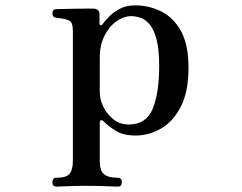

<svg xmlns="http://www.w3.org/2000/svg" viewBox="-20 -492 900 714"><path d="M190 202Q175 202 175 186Q175 169 190 169Q227 169 239 154Q251 139 251 106V-373Q251 -400 245 -408.5Q239 -417 225 -420Q219 -422 207 -423.5Q195 -425 189 -426Q175 -428 175 -442Q175 -458 190 -458Q193 -458 212 -458.5Q231 -459 255 -459.5Q279 -460 299.5 -460Q320 -460 326 -460Q350 -460 350 -438V-406Q350 -399 354 -398Q358 -397 362 -403Q370 -414 386 -430.5Q402 -447 426 -459.5Q450 -472 483 -472Q534 -472 579.5 -449.5Q625 -427 653 -376.5Q681 -326 681 -240Q681 -151 652.5 -95.5Q624 -40 579 -14Q534 12 485 12Q439 12 411.5 -5Q384 -22 365 -41Q358 -47 354.5 -44.5Q351 -42 351 -36V109Q351 142 366.5 155.5Q382 169 418 169Q433 169 433 186Q433 202 418 202Q411 202 389.5 201Q368 200 343 199.5Q318 199 301 199Q284 199 261 199.5Q238 200 218 201Q198 202 190 202ZM459 -29Q524 -29 548 -88Q572 -147 572 -246Q572 -307 562.5 -344Q553 -381 537.5 -400Q522 -419 503.5 -425.5Q485 -432 467 -432Q441 -432 414 -413.5Q387 -395 369 -360Q351 -325 351 -277V-150Q351 -122 364.5 -94.5Q378 -67 402 -48Q426 -29 459 -29Z"/></svg>

Font: Zen Old Mincho
Style: Bold
Weight: 700
Designer: Yoshimichi Ohira
Foundry: Positype
Version: Version 1.500